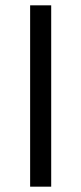

<svg xmlns="http://www.w3.org/2000/svg" viewBox="-20 -700 304 720"><path d="M93 -680V0H172V-680Z"/></svg>

Font: Catamaran
Style: Regular
Weight: 400
Designer: Pria Ravichandran
Version: Version 1.000;PS 001.000;hotconv 1.0.70;makeotf.lib2.5.58329